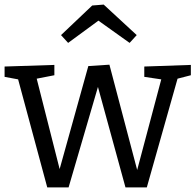

<svg xmlns="http://www.w3.org/2000/svg" viewBox="-25 -815 852 837"><path d="M604 -525 807 -532V-487L749 -472L615 2H522L402 -436L274 2H181L54 -469L-5 -480V-525L212 -532V-487L135 -472L235 -78L360 -527L452 -533L573 -74L678 -469L604 -480ZM427 -795 571 -662 540 -628 404 -725 272 -628 241 -662 377 -791Z"/></svg>

Font: Bitter Pro
Style: Regular
Weight: 400
Designer: Sol Matas, and Bitter project Authors
Foundry: Sol Matas
Version: Version 1.010